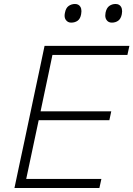

<svg xmlns="http://www.w3.org/2000/svg" viewBox="-20 -943 669 963"><path d="M52.5 0Q65 -60 77 -116Q89 -171.5 103 -237.5L152.5 -472Q167 -540 179 -596.5Q190.5 -653 203.5 -713H629L619 -667.5H243Q233 -619 223 -571.5Q212.5 -524 201.5 -470L183.5 -384.5H538L528.5 -340H174L153.5 -243.5Q142 -189.5 132 -142Q122 -94 111.5 -45.5H488.5L478.5 0ZM541 -829.5Q523 -829.5 514 -843.5Q508 -852.5 508 -865.5Q508 -872 509.5 -880Q514.5 -903.5 528.2 -913.2Q542 -923 559.5 -923Q578.5 -923 587 -909Q592.5 -899.5 592.5 -886.5Q592.5 -879.5 591 -872Q586.5 -849 573 -839.2Q559.5 -829.5 541 -829.5ZM337 -829.5Q319.5 -829.5 310 -843.5Q304 -852 304 -864.5Q304 -871.5 306 -880Q310.5 -903.5 324.5 -913.2Q338.5 -923 356 -923Q374.5 -923 383 -909Q388.5 -900 388.5 -887Q388.5 -880 387 -872Q383 -849 369.5 -839.2Q356 -829.5 337 -829.5Z"/></svg>

Font: Heraclito ExtraLight
Style: Italic
Weight: 200
Italic angle: -12°
Designer: Kostas Bartsokas (font) & Cristiano Sobral (main changes)
Foundry: Kostas Bartsokas (font) & Cristiano Sobral (main changes)
Version: Version 1.00;July 8, 2020;FontCreator 13.0.0.2655 64-bit